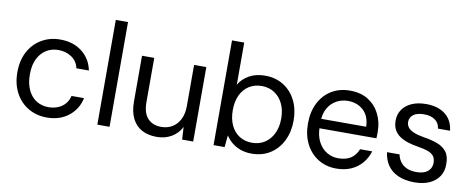

<svg xmlns="http://www.w3.org/2000/svg" viewBox="-63 -1004 3197 1300"><g transform="rotate(10 1535.0 -354.0)"><path d="M298 12Q226 12 169.5 -21.5Q113 -55 81 -115.5Q49 -176 49 -256Q49 -337 81 -397Q113 -457 169.5 -490.5Q226 -524 298 -524Q387 -524 447.5 -477Q508 -430 524 -351H438Q428 -399 388.5 -425.5Q349 -452 297 -452Q252 -452 215.5 -430Q179 -408 157 -364.5Q135 -321 135 -256Q135 -208 147.5 -171Q160 -134 182 -109Q204 -84 233.5 -71.5Q263 -59 297 -59Q332 -59 361.5 -71Q391 -83 411 -106Q431 -129 438 -161H524Q508 -84 447.5 -36Q387 12 298 12Z M644 0V-720H728V0Z M1053 12Q995 12 952 -10.5Q909 -33 885 -80Q861 -127 861 -198V-512H945V-207Q945 -133 979 -96.5Q1013 -60 1072 -60Q1114 -60 1147 -79.5Q1180 -99 1199.5 -137Q1219 -175 1219 -229V-512H1303V0H1227L1222 -86Q1199 -40 1154.5 -14Q1110 12 1053 12Z M1706 12Q1662 12 1627.5 -1Q1593 -14 1567.5 -35.5Q1542 -57 1527 -82L1519 0H1443V-720H1527V-430Q1551 -472 1597 -498Q1643 -524 1706 -524Q1779 -524 1833.5 -489.5Q1888 -455 1918 -395Q1948 -335 1948 -257Q1948 -180 1918 -119Q1888 -58 1833.5 -23Q1779 12 1706 12ZM1696 -61Q1745 -61 1782.5 -85Q1820 -109 1841.5 -153Q1863 -197 1863 -256Q1863 -316 1841.5 -359.5Q1820 -403 1782.5 -427Q1745 -451 1696 -451Q1646 -451 1608.5 -427Q1571 -403 1550.5 -359.5Q1530 -316 1530 -256Q1530 -197 1550.5 -153Q1571 -109 1608.5 -85Q1646 -61 1696 -61Z M2288 12Q2218 12 2163.5 -21.5Q2109 -55 2078 -115Q2047 -175 2047 -256Q2047 -337 2078 -397.5Q2109 -458 2163.5 -491Q2218 -524 2290 -524Q2365 -524 2416.5 -491Q2468 -458 2495 -403Q2522 -348 2522 -283Q2522 -273 2522 -262Q2522 -251 2521 -237H2110V-302H2439Q2437 -375 2394.5 -414Q2352 -453 2288 -453Q2246 -453 2210 -433.5Q2174 -414 2151.5 -375.5Q2129 -337 2129 -279V-251Q2129 -187 2151.5 -144.5Q2174 -102 2210 -80.5Q2246 -59 2288 -59Q2343 -59 2376 -81.5Q2409 -104 2425 -145H2508Q2495 -100 2465.5 -64.5Q2436 -29 2391.5 -8.5Q2347 12 2288 12Z M2825 12Q2760 12 2713 -9Q2666 -30 2640 -68Q2614 -106 2608 -157H2694Q2699 -131 2714.5 -108.5Q2730 -86 2757.5 -72.5Q2785 -59 2826 -59Q2861 -59 2884.5 -69.5Q2908 -80 2919.5 -98.5Q2931 -117 2931 -139Q2931 -171 2916.5 -188Q2902 -205 2874.5 -214.5Q2847 -224 2807 -230Q2769 -236 2736.5 -246.5Q2704 -257 2679.5 -274Q2655 -291 2641.5 -316.5Q2628 -342 2628 -378Q2628 -421 2650.5 -454Q2673 -487 2714.5 -505.5Q2756 -524 2813 -524Q2895 -524 2945 -485Q2995 -446 3003 -374H2920Q2916 -411 2887.5 -432Q2859 -453 2812 -453Q2763 -453 2738 -434Q2713 -415 2713 -384Q2713 -363 2725.5 -346.5Q2738 -330 2765.5 -318.5Q2793 -307 2835 -300Q2888 -292 2929 -277Q2970 -262 2994 -231.5Q3018 -201 3017 -146Q3018 -98 2994 -62Q2970 -26 2927 -7Q2884 12 2825 12Z"/></g></svg>

Font: DM Sans 12pt
Style: Regular
Weight: 400
Version: Version 4.004;gftools[0.9.30]